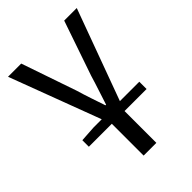

<svg xmlns="http://www.w3.org/2000/svg" viewBox="-204 -578 875 875"><g transform="rotate(-45 233.5 -140.5)"><path d="M195 205H277V0H419V-47H294L455 -486H374L283 -221C269 -173 252 -125 238 -80H234C219 -125 202 -173 188 -221L97 -486H12L177 -47H125L47 -42V0H195Z"/></g></svg>

Font: Giro Sans Regular
Style: Regular
Weight: 400
Designer: Paul D. Hunt
Foundry: Adobe Systems Incorporated
Version: Version 1.000;PS 1.0;hotconv 1.0.88;makeotf.lib2.5.647800